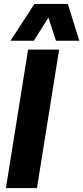

<svg xmlns="http://www.w3.org/2000/svg" viewBox="-20 -951 421 971"><path d="M10 0 122 -700H279L167 0ZM33 -745 154 -931H323L381 -745H263L225 -862L151 -745Z"/></svg>

Font: Georama ExtraCondensed Thin
Style: Bold Italic
Weight: 700
Italic angle: -9°
Version: Version 1.001